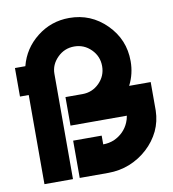

<svg xmlns="http://www.w3.org/2000/svg" viewBox="-75 -713 703 780"><g transform="rotate(-10 276.5 -323.5)"><path d="M454.1 -333.5H543V-215.8Q542 -171.4 523.9 -132.8Q504.9 -93.3 472.2 -63.5Q439.9 -33.7 397.9 -16.6Q356 0 309.1 0H191.4V-153.8H309.1V-117.7Q333 -117.7 354.5 -126.5Q376 -136.2 391.6 -151.9Q407.2 -167.5 416 -188.5Q421.4 -200.7 423.8 -215.8H191.4V-333.5H261.7Q302.2 -333.5 331.1 -362.3Q359.9 -391.1 359.9 -431.6Q359.9 -472.2 331.1 -501Q302.2 -529.8 261.7 -529.8Q221.2 -529.8 192.4 -501Q163.6 -472.2 163.6 -434.6V0H45.9V-367.7H9.8V-485.4H52.7Q70.8 -556.2 128.9 -601.8Q187 -647.5 261.7 -647.5Q351.1 -647.5 414.3 -584.2Q477.5 -521 477.5 -431.6Q477.5 -378.9 454.1 -333.5Z"/></g></svg>

Font: Sangha Kali
Style: Regular
Weight: 400
Designer: Seslavinskaya Anna
Foundry: Popkern
Version: Version 2.000;PS 002.000;hotconv 1.0.88;makeotf.lib2.5.64775